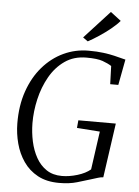

<svg xmlns="http://www.w3.org/2000/svg" viewBox="-63 -1029 787 1085"><g transform="rotate(5 330.0 -486.0)"><path d="M313.5 8Q242.5 8 192.2 -19.2Q142 -46.5 110.8 -92Q79.5 -137.5 64.8 -193.2Q50 -249 49.5 -306Q48.5 -407.5 77 -489.5Q105.5 -571.5 156.2 -630Q207 -688.5 273.5 -719.8Q340 -751 415 -751Q463.5 -751 499.5 -746.2Q535.5 -741.5 561.5 -735.2Q587.5 -729 606 -724Q611 -723 615.8 -721.5Q620.5 -720 626.5 -719L599 -573H553L549.5 -676Q529.5 -689 498.8 -700Q468 -711 406.5 -711Q335.5 -711 284 -675Q232.5 -639 199.2 -580.2Q166 -521.5 150 -452Q134 -382.5 134.5 -315Q135 -262.5 146 -212Q157 -161.5 179.8 -121Q202.5 -80.5 238.5 -56.5Q274.5 -32.5 326 -32.5Q368 -32.5 414 -46.5Q460 -60.5 487.5 -84L518 -301L387.5 -310.5L391.5 -354H604L560 -45.5Q546 -45 530.8 -40.2Q515.5 -35.5 493 -28.5Q459 -18 415.5 -5Q372 8 313.5 8ZM405.5 -803 377.5 -823 521.5 -980 581 -934.5Q562.5 -912.5 531.8 -887.5Q501 -862.5 467.2 -840.2Q433.5 -818 405.5 -803Z"/></g></svg>

Font: Merriweather 60pt Light
Style: Italic
Weight: 300
Italic angle: -7.8°
Version: Version 2.101